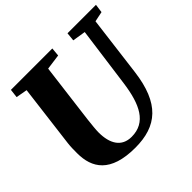

<svg xmlns="http://www.w3.org/2000/svg" viewBox="-185 -932 1127 1127"><g transform="rotate(-45 378.5 -368.5)"><path d="M62.5 -209C62.5 -87.4 121.1 9.8 327.1 9.8C506.8 9.8 609.9 -76.2 639.2 -306.2L686.5 -680.7L749.5 -693.8L756.8 -747.1H520.5L515.1 -693.8L597.2 -680.7L546.4 -305.7C525.4 -151.9 477.5 -50.8 357.4 -50.8C274.4 -50.8 237.8 -113.3 237.8 -206.1C237.8 -229 241.7 -264.6 246.1 -304.2L293.5 -680.7L389.6 -693.8L394.5 -747.1H50.8L44.4 -693.4L114.7 -680.7L65.9 -289.6C62.5 -260.7 62.5 -234.4 62.5 -209Z"/></g></svg>

Font: Merriweather
Style: Heavy Italic
Weight: 900
Italic angle: -7.5°
Designer: Eben Sorkin
Foundry: Eben Sorkin
Version: Version 1.001